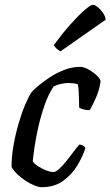

<svg xmlns="http://www.w3.org/2000/svg" viewBox="-20 -778 459 798"><path d="M153 0Q141 0 123.5 -7Q106 -14 87.5 -26Q69 -38 53 -53Q37 -68 28 -84Q28 -128 36.5 -175.5Q45 -223 58 -267Q71 -311 85.5 -345Q100 -379 112 -396Q122 -407 142.5 -424Q163 -441 190 -458.5Q217 -476 248.5 -488Q280 -500 313 -500Q329 -500 348.5 -489Q368 -478 382.5 -464Q397 -450 398 -441Q394 -407 379.5 -373.5Q365 -340 353 -320Q338 -320 326 -323.5Q314 -327 309 -331Q309 -340 308.5 -359.5Q308 -379 307 -399Q306 -419 303 -428Q293 -431 283 -432Q273 -433 265 -433Q250 -433 234 -429.5Q218 -426 203 -419Q181 -386 165.5 -341.5Q150 -297 139.5 -251Q129 -205 123.5 -166.5Q118 -128 116 -107Q123 -97 138.5 -87Q154 -77 171.5 -70Q189 -63 202 -63Q212 -63 227 -77Q242 -91 257.5 -110.5Q273 -130 287 -149Q301 -168 310 -177Q319 -177 326 -172.5Q333 -168 335 -163Q325 -130 302.5 -92Q280 -54 243.5 -27Q207 0 153 0ZM232 -565Q224 -568 215 -576Q206 -584 204 -591Q240 -640 273.5 -677.5Q307 -715 332 -736.5Q357 -758 366 -758Q374 -758 386 -748.5Q398 -739 408 -724.5Q418 -710 419 -696Z"/></svg>

Font: Texturina Medium 12pt Medium
Style: Italic
Weight: 500
Italic angle: -11°
Version: Version 1.002